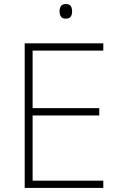

<svg xmlns="http://www.w3.org/2000/svg" viewBox="-20 -928 591 948"><path d="M490 0H102V-714H490V-678H141V-394H470V-358H141V-36H490ZM304 -908Q323 -908 329.5 -898Q336 -888 336 -872Q336 -856 329.5 -846Q323 -836 304 -836Q288 -836 281 -846Q274 -856 274 -872Q274 -888 281 -898Q288 -908 304 -908Z"/></svg>

Font: Noto Sans Arabic UI XLt
Style: Regular
Weight: 200
Designer: Monotype Design Team, Nadine Chahine and Nizar Qandah
Foundry: Monotype Imaging Inc.
Version: Version 2.010; ttfautohint (v1.8.4.7-5d5b)